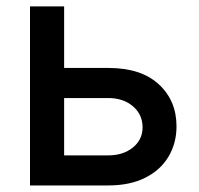

<svg xmlns="http://www.w3.org/2000/svg" viewBox="-20 -565 605 585"><path d="M175.4 -358H309.7Q409.8 -358 463.8 -308.2Q517.8 -258.5 517.8 -180Q517.8 -128.9 493.6 -88.1Q469.5 -47.2 422.9 -23.6Q376.4 0 309.7 0H71.4V-545.5H175.4ZM175.4 -266.3V-91.6H309.7Q355.5 -91.6 384.9 -115.6Q414.4 -139.6 414.4 -176.8Q414.4 -216.3 384.9 -241.3Q355.5 -266.3 309.7 -266.3Z"/></svg>

Font: Inter Zeller Medium
Style: Regular
Weight: 500
Designer: Rasmus Andersson; Joe Bland
Foundry: zeller
Version: Version 3.015;git-dec3a8cb1